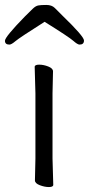

<svg xmlns="http://www.w3.org/2000/svg" viewBox="-46 -745 359 775"><path d="M-8 -565Q-26 -565 -26 -580.5Q-26 -596 54 -678Q75 -699 86.5 -710Q98 -721 108.5 -723Q119 -725 141 -725Q163 -725 175 -713L206 -682Q293 -598 293 -581.5Q293 -565 275 -565Q267 -565 249.5 -580.5Q232 -596 134 -657Q33 -593 16.5 -579Q0 -565 -8 -565ZM169 1Q169 10 151.5 10Q134 10 114.5 2.5Q95 -5 95 -17L97 -105V-368L94 -475Q94 -484 112 -484Q130 -484 149 -476.5Q168 -469 168 -457L166 -368V-105Z"/></svg>

Font: LXGW WenKai TC
Style: Regular
Weight: 400
Designer: LXGW / Fontworks Inc.
Foundry: LXGW / Fontworks Inc.
Version: Version 1.330